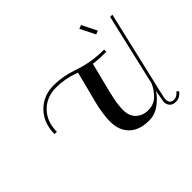

<svg xmlns="http://www.w3.org/2000/svg" viewBox="-180 -999 1282 1282"><g transform="rotate(-45 461.0 -358.5)"><path d="M922 -665 782 -64Q773 -27 773 -14Q773 28 812 28Q826 28 838 21Q850 14 856 6L861 -1L875 11Q873 15 868.5 21Q864 27 848 37Q832 47 812 47Q781 47 766.5 30Q752 13 752 -11L764 -77L769 -100Q742 -58 696.5 -24.5Q651 9 596 9Q504 9 455 -39.5Q406 -88 406 -171Q406 -206 412.5 -248Q419 -290 426.5 -320.5Q434 -351 454 -427.5Q474 -504 486 -553L479 -556Q395 -587 313 -587Q222 -587 164.5 -528Q107 -469 107 -374H85Q85 -478 149 -543.5Q213 -609 313 -609Q393 -609 486 -578Q593 -539 718 -539V-518Q643 -518 598 -525Q586 -475 563 -386.5Q540 -298 531 -251.5Q522 -205 522 -163Q522 -107 555.5 -75.5Q589 -44 641 -44Q695 -44 730.5 -79.5Q766 -115 783 -157L901 -665ZM725 -764 778 -658 752 -648 699 -754Z"/></g></svg>

Font: Sail
Style: Regular
Weight: 400
Designer: Miguel Hernandez
Foundry: Miguel Hernandez
Version: Version 1.002